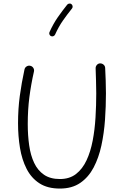

<svg xmlns="http://www.w3.org/2000/svg" viewBox="-20 -1052 699 1091"><path d="M151.9 -678.2Q163.1 -675.8 169.2 -666.3Q175.3 -656.7 172.9 -645.5Q156.2 -571.8 147 -500.2Q137.7 -428.7 137.7 -347.2Q137.7 -282.7 145.8 -226.1Q153.8 -169.4 174.1 -126.5Q194.3 -83.5 230 -59.1Q265.6 -34.7 320.3 -34.7Q375 -34.7 411.9 -63.2Q448.7 -91.8 471.7 -140.9Q494.6 -189.9 506.6 -252.7Q518.6 -315.4 522.7 -384.5Q526.9 -453.6 526.9 -521.5Q526.9 -554.7 525.6 -593.8Q524.4 -632.8 523.4 -663.1Q522.9 -674.3 530.3 -682.9Q537.6 -691.4 548.8 -691.9Q560.1 -691.9 568.6 -684.6Q577.1 -677.2 577.6 -666Q579.1 -635.3 580.6 -595.7Q582 -556.2 582 -521.5Q582 -447.8 576.7 -371.6Q571.3 -295.4 556.2 -225.3Q541 -155.3 512 -100.1Q482.9 -44.9 436 -12.7Q389.2 19.5 320.3 19.5Q250 19.5 203.9 -10.5Q157.7 -40.5 131.1 -92.8Q104.5 -145 93.5 -211.7Q82.5 -278.3 82.5 -351.6Q82.5 -433.1 92.5 -506.8Q102.5 -580.6 119.1 -657.2Q121.6 -668.5 131.3 -674.6Q141.1 -680.7 151.9 -678.2ZM386.2 -1028.3Q391.6 -1023.9 392.6 -1016.6Q393.6 -1009.3 389.2 -1003.9Q361.8 -969.7 337.6 -935.3Q313.5 -900.9 293 -855.5Q290 -849.1 283.2 -846.4Q276.4 -843.8 270 -846.7Q263.7 -849.1 261 -856.2Q258.3 -863.3 261.2 -869.6Q283.2 -918 308.8 -954.6Q334.5 -991.2 361.8 -1025.4Q366.2 -1030.8 373.8 -1031.7Q381.3 -1032.7 386.2 -1028.3Z"/></svg>

Font: Mikhak-FD Light
Style: Regular
Weight: 300
Designer: Amin Abedi
Version: Version 3.2